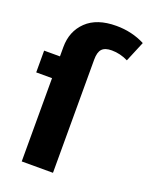

<svg xmlns="http://www.w3.org/2000/svg" viewBox="-142 -835 716 912"><g transform="rotate(20 215.5 -379.5)"><path d="M286 -759Q365 -759 431 -725L388 -622Q348 -642 305 -642Q271 -642 256 -626Q241 -610 241 -572V0H83V-421H3V-531H83V-578Q83 -658 135.5 -708.5Q188 -759 286 -759Z"/></g></svg>

Font: Fira Sans
Style: Bold
Weight: 700
Designer: bBox Type GmbH & Carrois Corporate GbR & Edenspiekermann AG
Foundry: bBox Type GmbH & Carrois Corporate GbR & Edenspiekermann AG
Version: Version 4.301;PS 004.301;hotconv 1.0.88;makeotf.lib2.5.64775